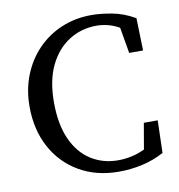

<svg xmlns="http://www.w3.org/2000/svg" viewBox="-79 -758 789 845"><g transform="rotate(-10 315.5 -335.0)"><path d="M386 15Q285 15 208.5 -29.5Q132 -74 89.5 -153Q47 -232 47 -335Q47 -411 72.5 -475Q98 -539 143.5 -586Q189 -633 250.5 -659Q312 -685 385 -685Q426 -685 477 -675.5Q528 -666 578 -637L582 -492H520L500 -608Q473 -623 447.5 -629Q422 -635 398 -635Q331 -635 276 -600.5Q221 -566 188.5 -499.5Q156 -433 156 -335Q156 -237 186 -170Q216 -103 269.5 -69Q323 -35 391 -35Q420 -35 450.5 -41.5Q481 -48 510 -62L530 -178H592L588 -33Q542 -8 490.5 3.5Q439 15 386 15Z"/></g></svg>

Font: Source Serif 4
Style: Regular
Weight: 400
Designer: Frank Grießhammer
Foundry: Adobe
Version: Version 4.005;hotconv 1.1.0;makeotfexe 2.6.0